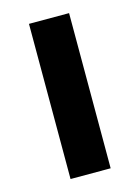

<svg xmlns="http://www.w3.org/2000/svg" viewBox="-90 -599 474 652"><g transform="rotate(-15 147.0 -273.0)"><path d="M76.5 0V-545.5H217.5V0Z"/></g></svg>

Font: Encode Sans Expanded SemiBold
Style: Regular
Weight: 600
Width: 7
Designer: Multiple Designers
Foundry: Impallari Type
Version: Version 2.000